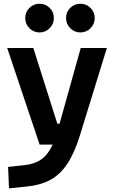

<svg xmlns="http://www.w3.org/2000/svg" viewBox="-20 -775 626 1029"><path d="M192.4 0 18.6 -517.6H158.7L287.1 -112.3H299.3L412.6 -517.6H552.7L407.2 -45.9Q377.9 47.4 339.8 104.2Q301.8 161.1 249.5 189.2Q197.3 217.3 124.5 224.6L28.3 234.4L23.4 119.6L112.8 109.9Q166.5 104 202.1 78.6Q237.8 53.2 262.2 0ZM410.6 -601.1Q378.9 -601.1 356.4 -623.8Q334 -646.5 334 -678.2Q334 -710.4 356.4 -732.7Q378.9 -754.9 410.6 -754.9Q442.4 -754.9 465.1 -732.7Q487.8 -710.4 487.8 -678.2Q487.8 -646.5 465.1 -623.8Q442.4 -601.1 410.6 -601.1ZM191.9 -601.1Q160.2 -601.1 137.7 -623.8Q115.2 -646.5 115.2 -678.2Q115.2 -710.4 137.7 -732.7Q160.2 -754.9 191.9 -754.9Q223.6 -754.9 246.1 -732.7Q268.6 -710.4 268.6 -678.2Q268.6 -646.5 246.1 -623.8Q223.6 -601.1 191.9 -601.1Z"/></svg>

Font: Caskaydia Cove
Style: Bold
Weight: 700
Monospace: yes
Designer: Aaron Bell
Foundry: Saja Typeworks
Version: Version 4.300; ttfautohint (v1.8.3)